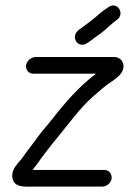

<svg xmlns="http://www.w3.org/2000/svg" viewBox="-20 -721 479 714"><path d="M306 -562 319 -571C327 -577 336 -584 345 -590C365 -603 382 -621 399 -635L413 -646C449 -670 414 -721 380 -692L365 -682C353 -673 343 -664 335 -657C321 -645 303 -632 287 -620L273 -610C239 -584 271 -536 306 -562ZM104 -447H337C276 -401 222 -340 175 -279C156 -255 140 -238 122 -214C102 -185 82 -162 61 -131C50 -117 16 -88 28 -53C37 -23 74 -27 105 -27H360C376 -27 393 -40 395 -57C397 -73 386 -89 369 -89H101C114 -105 123 -117 135 -135C146 -150 159 -166 171 -182L193 -209C236 -261 277 -319 326 -362C350 -383 374 -405 400 -421C417 -433 431 -445 437 -461C446 -486 429 -509 406 -509H113C96 -509 79 -495 77 -478C75 -462 86 -447 104 -447Z"/></svg>

Font: PolanStronk
Style: BdIta
Weight: 700
Version: Version 1.0